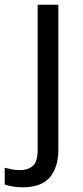

<svg xmlns="http://www.w3.org/2000/svg" viewBox="-75 -556 353 816"><path d="M22 240Q-3 240 -22 236.5Q-41 233 -55 228V157Q-40 161 -24 164Q-8 167 11 167Q43 167 64 149.5Q85 132 85 83V-536H173V80Q173 155 137 197.5Q101 240 22 240Z"/></svg>

Font: Noto Sans Tifinagh Tawellemmet
Style: Regular
Weight: 400
Designer: JamraPatel
Foundry: JamraPatel LLC
Version: Version 2.006; ttfautohint (v1.8.4.7-5d5b)